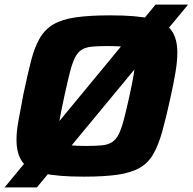

<svg xmlns="http://www.w3.org/2000/svg" viewBox="-22 -763 841 838"><path d="M-2 55 657 -743H799L139 55ZM344 8Q230 8 166 -6.5Q102 -21 76 -56Q50 -91 50 -154Q50 -190 59 -238.5Q68 -287 80 -351Q98 -437 113.5 -497.5Q129 -558 152 -597Q175 -636 212.5 -657.5Q250 -679 310 -687.5Q370 -696 460 -696Q573 -696 636 -681.5Q699 -667 725.5 -631.5Q752 -596 752 -533Q752 -496 744 -448Q736 -400 722 -337Q703 -249 686 -188.5Q669 -128 646.5 -89.5Q624 -51 587 -30Q550 -9 491.5 -0.5Q433 8 344 8ZM354 -126Q394 -126 421 -128.5Q448 -131 465.5 -141.5Q483 -152 495 -175Q507 -198 518 -239Q529 -280 543 -344Q555 -399 561.5 -437.5Q568 -476 568 -501Q568 -530 556 -543Q544 -556 518 -559Q492 -562 447 -562Q407 -562 380 -559.5Q353 -557 335.5 -546.5Q318 -536 306 -513Q294 -490 283.5 -449Q273 -408 259 -344Q251 -307 245 -277Q239 -247 235.5 -224.5Q232 -202 232 -186Q232 -157 244.5 -144.5Q257 -132 283.5 -129Q310 -126 354 -126Z"/></svg>

Font: Saira SemiExpanded
Style: Bold Italic
Weight: 700
Width: 6
Italic angle: -12°
Designer: Hector Gatti with collaboration of the Omnibus-Type team
Foundry: Omnibus-Type
Version: Version 1.101